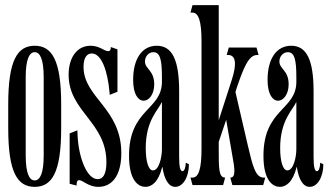

<svg xmlns="http://www.w3.org/2000/svg" viewBox="-20 -720 1283 747"><path d="M80 -116V-419C80 -489 94 -517 115 -517C136 -517 150 -489 150 -419V-116C150 -46 136 -18 115 -18C94 -18 80 -46 80 -116ZM12 -220C12 -49 48 7 115 7C182 7 218 -49 218 -220V-315C218 -486 182 -542 115 -542C48 -542 12 -486 12 -315Z M305 -460C305 -340 452 -299 452 -124C452 -36 415 7 363 7C323 7 303 -19 288 -19C278 -19 278 -7 278 2L251 -5V-201L281 -213L282 -191C286 -107 318 -23 360 -23C379 -23 394 -39 394 -89C394 -245 247 -286 247 -429C247 -498 281 -542 332 -542C368 -542 385 -521 401 -521C411 -521 411 -531 411 -537L437 -528V-363L407 -351L406 -362C399 -441 376 -512 337 -512C319 -512 305 -497 305 -460Z M610 -419V-402C610 -291 482 -297 482 -114C482 -13 521 7 546 7C569 7 596 -10 611 -70H612C619 -22 636 7 662 7C692 7 715 -31 715 -81L703 -87C702 -66 697 -54 690 -54C681 -54 677 -71 677 -110V-365C677 -487 650 -542 590 -542C533 -542 498 -492 498 -409C498 -295 580 -313 580 -392C580 -447 544 -451 544 -481C544 -500 558 -517 577 -517C604 -517 610 -484 610 -419ZM547 -144C547 -253 597 -293 609 -322H610V-140C610 -109 599 -57 575 -57C558 -57 547 -91 547 -144Z M729 0H848L856 -29C831 -29 831 -64 831 -140V-168L860 -254L883 -120C894 -62 898 -29 876 -29L884 0H1004L1012 -29H1006C974 -29 963 -74 944 -155L896 -362L901 -378C928 -458 948 -506 980 -506H986L978 -535H870L862 -506H868C900 -506 900 -466 882 -410L831 -252V-700H729L721 -671H729C753 -671 764 -636 764 -560V-140C764 -64 753 -29 729 -29H721Z M1133 -419V-402C1133 -291 1005 -297 1005 -114C1005 -13 1044 7 1069 7C1092 7 1119 -10 1134 -70H1135C1142 -22 1159 7 1185 7C1215 7 1238 -31 1238 -81L1226 -87C1225 -66 1220 -54 1213 -54C1204 -54 1200 -71 1200 -110V-365C1200 -487 1173 -542 1113 -542C1056 -542 1021 -492 1021 -409C1021 -295 1103 -313 1103 -392C1103 -447 1067 -451 1067 -481C1067 -500 1081 -517 1100 -517C1127 -517 1133 -484 1133 -419ZM1070 -144C1070 -253 1120 -293 1132 -322H1133V-140C1133 -109 1122 -57 1098 -57C1081 -57 1070 -91 1070 -144Z"/></svg>

Font: Americaine Condensed
Style: Regular
Weight: 400
Width: 3
Designer: Alan Madić
Foundry: ESAD Valence
Version: Version 0.001;Glyphs 3.1.2 (3151)